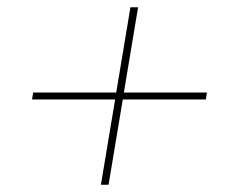

<svg xmlns="http://www.w3.org/2000/svg" viewBox="-20 -569 640 527"><path d="M257 -62 296 -296H68L71 -315H299L338 -549H359L320 -315H548L545 -296H317L278 -62Z"/></svg>

Font: IBM Plex Mono Thin
Style: Italic
Weight: 100
Italic angle: -9°
Monospace: yes
Designer: Mike Abbink, Paul van der Laan, Pieter van Rosmalen
Foundry: Bold Monday
Version: Version 2.3